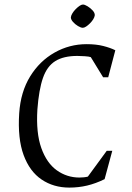

<svg xmlns="http://www.w3.org/2000/svg" viewBox="-20 -819 583 850"><path d="M286.9 11.5Q217.2 11.5 164.4 -24.1Q111.5 -59.6 84.6 -132.4Q57.7 -205.3 65 -317.5Q71.4 -412.5 113.5 -480.8Q155.6 -549 221.5 -586.2Q287.4 -623.5 363.5 -623.5Q405.4 -623.5 436.9 -615.5Q468.5 -607.5 490.5 -596.5L459.1 -477H436.5L382 -566Q374.6 -568.9 355.1 -570.1Q335.6 -571.4 322.5 -571.4Q261.5 -571.4 224.9 -548.6Q188.3 -525.9 170.2 -474Q152.1 -422.1 145.5 -334.1Q139.1 -230.3 162.9 -163.7Q186.7 -97 231.5 -65Q276.2 -33 331.7 -33Q341.1 -33 351.7 -34.1Q362.4 -35.2 369 -37.2L452.6 -151.5H477.1L443.1 -25.9Q403.4 -6.4 365.7 2.5Q327.9 11.5 286.9 11.5ZM346.6 -696Q337.9 -696 325.2 -703.7Q312.5 -711.3 303 -722.1Q293.6 -732.8 293.7 -742.5Q294.7 -750.6 300.5 -760.1Q306.2 -769.6 314.9 -778.4Q323.7 -787.3 332.2 -793.1Q340.7 -798.9 347.1 -798.9Q355 -798.9 367.5 -791.3Q380.1 -783.7 390 -772.9Q400 -762.1 399.6 -751.5Q398.6 -743.3 392.9 -733.9Q387.2 -724.5 378.4 -715.7Q369.6 -706.9 361.3 -701.5Q352.9 -696 346.6 -696Z"/></svg>

Font: Ancizar Serif Light
Style: Italic
Weight: 300
Italic angle: -4°
Designer: Cesar Puertas, Viviana Monsalve, Julian Moncada, Julian Prieto, Jose Castro, Felipe Aragon, Mariel Hernandez, Sara Alarc
Version: Version 8.100